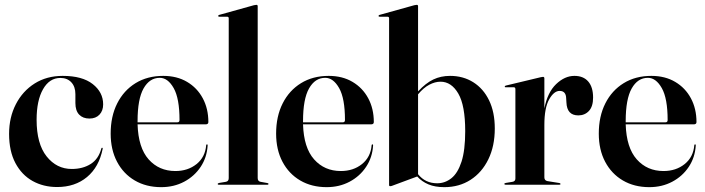

<svg xmlns="http://www.w3.org/2000/svg" viewBox="-20 -762 2910 792"><path d="M405.5 -331.5Q405.5 -305 390.2 -289Q375 -273 349 -273Q322 -273 306.5 -289.2Q291 -305.5 291 -337V-373.5Q291 -404.5 274.2 -422.5Q257.5 -440.5 229 -440.5Q184 -440.5 157.5 -394Q131 -347.5 131 -268Q131 -169 172.2 -117Q213.5 -65 276 -65Q321.5 -65 354 -85.5Q386.5 -106 398 -149.5Q399 -153 401.5 -152.5Q404.5 -152 403.5 -148Q388.5 -73 339 -31.8Q289.5 9.5 215.5 9.5Q159 9.5 114.2 -15.5Q69.5 -40.5 43.5 -89.5Q17.5 -138.5 17.5 -210Q17.5 -278 45.5 -332.2Q73.5 -386.5 123.2 -417.8Q173 -449 238.5 -449Q319.5 -449 362.5 -415.2Q405.5 -381.5 405.5 -331.5Z M839.5 -258.5Q839.5 -249 828 -249H547.5Q550.5 -152.5 593.2 -104.5Q636 -56.5 703.5 -56.5Q755 -56.5 790.8 -85.2Q826.5 -114 830.5 -163Q831 -166.5 833.5 -166.5Q837 -166.5 836.5 -162Q833.5 -112.5 807.8 -73.8Q782 -35 739.8 -12.5Q697.5 10 645 10Q583 10 536 -17.5Q489 -45 462.8 -94.8Q436.5 -144.5 436.5 -211Q436.5 -282 463.5 -335.5Q490.5 -389 539.2 -419Q588 -449 653.5 -449Q710 -449 751.8 -424.2Q793.5 -399.5 816.5 -356.5Q839.5 -313.5 839.5 -258.5ZM547.5 -262.5Q547.5 -260 547.5 -257.5H712Q720.5 -257.5 720.5 -267Q720.5 -356 696.5 -398.5Q672.5 -441 639 -441Q597 -441 572.2 -397.2Q547.5 -353.5 547.5 -262.5Z M1043 -736.5V-27.5Q1043 -14 1055 -12L1082.5 -7Q1087.5 -6.5 1087.5 -3Q1087.5 0 1083.5 0H882Q878 0 878 -3Q878 -6 884.5 -7.5L911.5 -12Q923.5 -14 923.5 -27V-686.5Q923.5 -693 917 -693H884.5Q880 -693 880 -696.5Q880 -699 884 -700.5L1027.5 -740.5Q1034.5 -742 1037.5 -742Q1043 -742 1043 -736.5Z M1522 -258.5Q1522 -249 1510.5 -249H1230Q1233 -152.5 1275.8 -104.5Q1318.5 -56.5 1386 -56.5Q1437.5 -56.5 1473.2 -85.2Q1509 -114 1513 -163Q1513.5 -166.5 1516 -166.5Q1519.5 -166.5 1519 -162Q1516 -112.5 1490.2 -73.8Q1464.5 -35 1422.2 -12.5Q1380 10 1327.5 10Q1265.5 10 1218.5 -17.5Q1171.5 -45 1145.2 -94.8Q1119 -144.5 1119 -211Q1119 -282 1146 -335.5Q1173 -389 1221.8 -419Q1270.5 -449 1336 -449Q1392.5 -449 1434.2 -424.2Q1476 -399.5 1499 -356.5Q1522 -313.5 1522 -258.5ZM1230 -262.5Q1230 -260 1230 -257.5H1394.5Q1403 -257.5 1403 -267Q1403 -356 1379 -398.5Q1355 -441 1321.5 -441Q1279.5 -441 1254.8 -397.2Q1230 -353.5 1230 -262.5Z M1704.5 -736.5V-385Q1736.5 -419.5 1767.5 -434.2Q1798.5 -449 1836.5 -449Q1890.5 -449 1932.2 -422.8Q1974 -396.5 1997.5 -348Q2021 -299.5 2021 -232Q2021 -159.5 1994.5 -105Q1968 -50.5 1921 -20.2Q1874 10 1813 10Q1774.5 10 1747.2 -1.5Q1720 -13 1701 -34L1598.5 4Q1593.5 6 1590 6Q1585 6 1585 1.5V-686.5Q1585 -693 1578.5 -693H1546Q1541.5 -693 1541.5 -696.5Q1541.5 -699 1545.5 -700.5L1689 -740.5Q1696 -742 1699 -742Q1704.5 -742 1704.5 -736.5ZM1797 -425Q1774.5 -425 1750.8 -412.5Q1727 -400 1704.5 -373V-43.5Q1734 -6 1783.5 -6Q1816 -6 1842.2 -27Q1868.5 -48 1883.8 -95.2Q1899 -142.5 1899 -221Q1899 -327 1870.5 -376Q1842 -425 1797 -425Z M2225.5 -438.5V-314.5Q2238.5 -381 2274 -415Q2309.5 -449 2349.5 -449Q2386.5 -449 2406.5 -425.8Q2426.5 -402.5 2426.5 -359.5Q2426.5 -322.5 2409.2 -304.2Q2392 -286 2365.5 -286Q2318.5 -286 2316.5 -339.5L2315.5 -355.5Q2315 -387 2288.5 -387Q2265 -387 2245.2 -352Q2225.5 -317 2225.5 -246.5V-30.5Q2225.5 -17.5 2238 -15L2287.5 -7Q2292 -6 2292 -3Q2292 0 2287.5 0H2065.5Q2060.5 0 2060.5 -3.5Q2060.5 -6.5 2067 -7.5L2094 -12Q2106 -14 2106 -25.5V-394Q2106 -402 2099.5 -402H2065.5Q2062 -402 2062 -405Q2062 -407.5 2066.5 -409L2210.5 -443.5Q2218 -445 2220 -445Q2225.5 -445 2225.5 -438.5Z M2853 -258.5Q2853 -249 2841.5 -249H2561Q2564 -152.5 2606.8 -104.5Q2649.5 -56.5 2717 -56.5Q2768.5 -56.5 2804.2 -85.2Q2840 -114 2844 -163Q2844.5 -166.5 2847 -166.5Q2850.5 -166.5 2850 -162Q2847 -112.5 2821.2 -73.8Q2795.5 -35 2753.2 -12.5Q2711 10 2658.5 10Q2596.5 10 2549.5 -17.5Q2502.5 -45 2476.2 -94.8Q2450 -144.5 2450 -211Q2450 -282 2477 -335.5Q2504 -389 2552.8 -419Q2601.5 -449 2667 -449Q2723.5 -449 2765.2 -424.2Q2807 -399.5 2830 -356.5Q2853 -313.5 2853 -258.5ZM2561 -262.5Q2561 -260 2561 -257.5H2725.5Q2734 -257.5 2734 -267Q2734 -356 2710 -398.5Q2686 -441 2652.5 -441Q2610.5 -441 2585.8 -397.2Q2561 -353.5 2561 -262.5Z"/></svg>

Font: Fraunces 144pt S000 SemiBold
Style: Regular
Weight: 600
Version: Version 1.000; ttfautohint (v1.8.3)